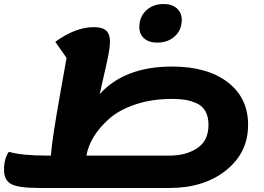

<svg xmlns="http://www.w3.org/2000/svg" viewBox="-33 -910 1314 955"><path d="M749 -698Q708 -698 684 -719Q660 -740 660 -775Q660 -826 694 -858Q728 -890 781 -890Q822 -890 846.5 -868.5Q871 -847 871 -812Q871 -761 836.5 -729.5Q802 -698 749 -698ZM164 25Q60 25 23.5 6Q-13 -13 -13 -66Q-13 -121 11 -155Q75 -136 202 -136H220Q223 -178 235 -257Q247 -336 271 -470Q295 -604 298 -622L242 -702Q343 -775 433 -775Q477 -775 495.5 -757.5Q514 -740 514 -703Q514 -679 507.5 -643.5Q501 -608 485.5 -542Q470 -476 463 -442Q587 -579 823 -579Q997 -579 1099 -501.5Q1201 -424 1201 -289Q1201 -150 1091 -62.5Q981 25 810 25ZM823 -418Q723 -418 642 -391Q561 -364 512 -321Q463 -278 434 -231Q405 -184 397 -136H810Q892 -136 948 -173Q1004 -210 1004 -289Q1004 -330 988.5 -357Q973 -384 944.5 -396.5Q916 -409 888 -413.5Q860 -418 823 -418Z"/></svg>

Font: Lemonada
Style: Bold
Weight: 700
Designer: Mohamed Gaber (Arabic), Eduardo Tunni (Latin)
Foundry: Kief Type Foundry
Version: Version 4.004